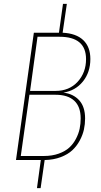

<svg xmlns="http://www.w3.org/2000/svg" viewBox="-20 -831 526 997"><path d="M309.1 -350.1Q360.8 -343.8 391.4 -310.1Q421.9 -276.4 421.9 -215.8Q421.9 -186.5 415.8 -158.4Q409.7 -130.4 394.3 -101.6Q378.9 -72.8 355.7 -51Q332.5 -29.3 295.4 -15.1Q258.3 -1 211.9 0L190.9 146H171.9L191.9 0H63L155.8 -661.1H286.1L307.1 -811H327.1L305.2 -661.1Q375.5 -657.7 412.4 -622.6Q449.2 -587.4 449.2 -524.9Q449.2 -455.6 410.4 -407.7Q371.6 -359.9 309.1 -350.1ZM174.8 -640.1 136.2 -358.9H268.1Q339.8 -358.9 383.3 -406.5Q426.8 -454.1 426.8 -523.9Q426.8 -640.1 289.1 -640.1ZM208 -21Q251 -21 284.9 -33.2Q318.8 -45.4 339.8 -64.7Q360.8 -84 374.5 -110.4Q388.2 -136.7 393.6 -162.6Q398.9 -188.5 398.9 -215.8Q398.9 -277.3 365.5 -308.1Q332 -338.9 269 -338.9H132.8L87.9 -21Z"/></svg>

Font: Fira Sans Compressed Thin
Style: Italic
Weight: 100
Width: 3
Italic angle: -8°
Designer: Carrois Corporate & Edenspiekermann AG
Foundry: Carrois Corporate GbR & Edenspiekermann AG
Version: Version 4.203;PS 004.203;hotconv 1.0.88;makeotf.lib2.5.64775